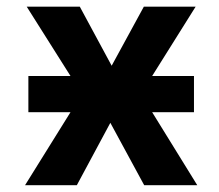

<svg xmlns="http://www.w3.org/2000/svg" viewBox="-20 -543 644 565"><path d="M63.5 -212.9V-319.3H187.5L58.6 -523.4H214.8L308.6 -349.6L403.3 -523.4H555.7L427.7 -319.3H550.8V-212.9H427.7L560.5 2H404.3L304.7 -181.6L206.1 2H53.7L187.5 -212.9Z"/></svg>

Font: Gen Shin Gothic Bold
Style: Bold
Weight: 700
Designer: [Source Han Sans]
Ryoko NISHIZUKA  (kana & ideographs); Paul D. Hunt (Latin, Greek & Cyrillic); Wenlong ZHANG  (bopomofo
Version: Version 1.002.20150607